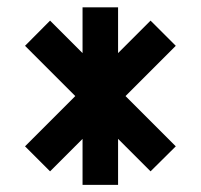

<svg xmlns="http://www.w3.org/2000/svg" viewBox="-20 -606 552 528"><path d="M207 -460V-585.9H304.7V-460L394 -549.3L463.4 -480L325.2 -341.8L463.4 -203.6L394 -134.8L304.7 -224.1V-97.7H207V-224.1L117.7 -134.8L48.8 -203.6L187 -341.8L48.8 -480L117.7 -549.3Z"/></svg>

Font: BabelStone Runic Dotted
Style: Regular
Weight: 400
Designer: Andrew West
Foundry: BabelStone
Version: Version 3.003 March 14, 2022